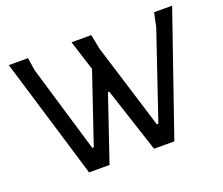

<svg xmlns="http://www.w3.org/2000/svg" viewBox="-108 -802 1114 961"><g transform="rotate(-20 448.5 -321.0)"><path d="M890 -642 668 0H560L447 -345H440L323 0H214L20 -642H122L133 -573L271 -110H279L405 -482L354 -642H459L475 -563L615 -110H623L778 -567L794 -642Z"/></g></svg>

Font: Alegreya Sans SC Medium
Style: Regular
Weight: 500
Designer: Juan Pablo del Peral
Foundry: Huerta Tipografica
Version: Version 2.001;PS 002.001;hotconv 1.0.88;makeotf.lib2.5.64775